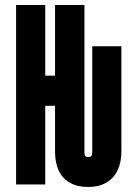

<svg xmlns="http://www.w3.org/2000/svg" viewBox="-20 -734 540 764"><path d="M331 10C419 10 463 -47 463 -132V-550H347V-127C347 -113 342 -109 331 -109C321 -109 316 -113 316 -127V-714H199V-433H160V-714H44V0H160V-313H199V-132C199 -47 239 10 331 10Z"/></svg>

Font: Noto Sans Mono ExtraCondensed ExtraBold
Style: Regular
Weight: 800
Width: 2
Designer: Monotype Design Team
Foundry: Monotype Imaging Inc.
Version: Version 2.014